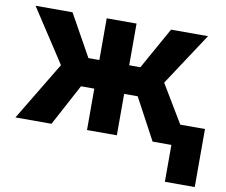

<svg xmlns="http://www.w3.org/2000/svg" viewBox="-77 -624 1052 894"><g transform="rotate(10 448.5 -176.5)"><path d="M562.5 -195.8H498.5V0H357.4V-195.8H294.4L189.5 0H19L185.5 -276.4L21 -528.3H195.8L305.7 -331.1H357.4V-528.3H498.5V-331.1H551.3L661.6 -528.3H836.4L672.9 -279.8L840.8 0H667.5ZM897.5 174.3H756.3V-100.1H897.5Z"/></g></svg>

Font: Robotiche
Style: Bold
Weight: 700
Designer: Google
Version: Version 2.001150; 2014